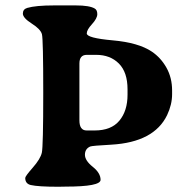

<svg xmlns="http://www.w3.org/2000/svg" viewBox="-20 -692 709 713"><path d="M274.9 -456.1V-245.1Q274.9 -207.5 301.8 -207.5H331.5Q393.1 -207.5 423.3 -243.9Q453.6 -280.3 453.6 -340.3V-360.4Q453.6 -423.8 421.4 -456.1Q389.2 -488.3 337.4 -488.3H302.2Q274.9 -488.3 274.9 -456.1ZM73.7 -31.2Q73.7 -37.6 101.8 -69.6Q129.9 -101.6 135.3 -124.8Q140.6 -147.9 140.6 -347.2Q140.6 -546.4 135.7 -564.9Q130.9 -583.5 97.9 -604.5Q64.9 -625.5 64.9 -641.6Q64.9 -657.7 81.1 -662.6Q112.8 -671.9 180.7 -671.9H261.7Q312.5 -671.9 332 -660.2Q341.3 -654.8 341.3 -639.4Q341.3 -624 321.8 -602.5Q302.2 -581.1 302.2 -567.9Q302.2 -550.8 398.2 -542.2Q494.1 -533.7 543.5 -500.5Q577.1 -478 598.1 -440.7Q619.1 -403.3 619.1 -356V-342.3Q619.1 -303.7 600.6 -264.6Q552.2 -164.1 394 -154.8Q321.8 -150.9 314.9 -147.9Q295.4 -139.2 295.4 -117.4Q295.4 -95.7 324.5 -72.5Q353.5 -49.3 353.5 -24.2Q353.5 1 224.1 1L196.8 1.5Q122.1 1.5 94.2 -4.9Q73.7 -9.8 73.7 -31.2Z"/></svg>

Font: Averia Serif Libre
Style: Bold
Weight: 700
Version: Version 1.002